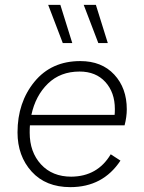

<svg xmlns="http://www.w3.org/2000/svg" viewBox="-20 -760 591 789"><path d="M277 -583H238L178 -740H228ZM423 -583H384L324 -740H374ZM492 -245H103Q102 -235 102 -215Q102 -135 148.5 -84.5Q195 -34 273 -34Q381 -35 435 -126L475 -100Q403 9 269 9Q168 9 110 -55Q52 -119 52 -216Q52 -339 121.5 -424Q191 -509 310 -509Q398 -509 449.5 -453.5Q501 -398 501 -311Q501 -280 492 -245ZM307 -466Q228 -466 177 -416.5Q126 -367 109 -288H451Q452 -296 452 -312Q452 -380 413 -423Q374 -466 307 -466Z"/></svg>

Font: Elaine Sans Light
Style: Italic
Weight: 300
Italic angle: -13°
Designer: Wei Huang
Foundry: Wei Huang
Version: Version 2.001;December 24, 2019;FontCreator 12.0.0.2547 64-b